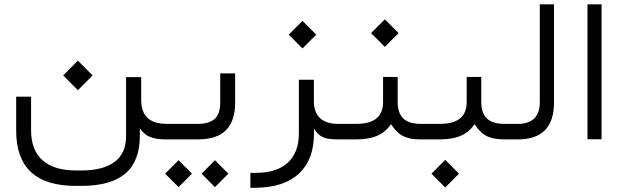

<svg xmlns="http://www.w3.org/2000/svg" viewBox="-20 -657 2933 905"><path d="M778.3 0C782.2 0 785.2 -3.4 787.6 -9.8C790 -16.1 791 -24.4 791 -34.7V-40C791 -50.3 790 -58.1 787.6 -64.5C785.2 -70.3 782.2 -73.2 778.3 -73.2H764.6C725.1 -73.2 695.8 -82.5 675.8 -101.1C655.8 -119.1 645.5 -147.9 645.5 -186.5V-293.5H574.2V-15.6C574.2 38.1 556.6 78.6 521 105.5C485.4 132.8 432.6 146.5 363.3 146.5H338.4C269 146.5 216.3 130.4 180.7 98.6C144.5 66.9 126.5 20 126.5 -42.5V-201.2H56.2V-42C56.2 45.9 79.6 111.3 126.5 154.3C172.9 197.8 243.7 219.2 338.4 219.2H363.3C456.5 219.2 525.9 199.7 571.3 160.6C616.7 121.6 639.2 62 639.2 -18.1V-29.8V-52.2C647.9 -40 656.7 -30.8 665.5 -23.9C673.8 -16.6 686 -11.2 702.1 -6.8C717.8 -2.4 737.3 0 760.3 0ZM277.8 -301.3 347.2 -231.9 416.5 -301.3 347.2 -371.1Z M930.2 161.6 993.2 225.1 1056.6 161.6 993.2 98.1ZM758.3 161.6 821.8 225.1 884.8 161.6 821.8 98.1ZM774.4 -73.2C772 -73.2 769.5 -71.8 767.6 -69.3C765.6 -66.4 764.2 -62.5 763.2 -57.6C762.2 -52.7 761.7 -46.9 761.7 -40V-34.7C761.7 -11.7 766.1 0 774.4 0H912.6C971.7 0 1016.1 -14.2 1044.9 -43C1073.7 -71.8 1088.4 -115.2 1088.4 -174.3V-311H1018.1V-174.8C1018.1 -138.2 1009.3 -111.8 992.2 -96.7C974.6 -81.1 947.8 -73.2 912.1 -73.2Z M1340.8 -493.7 1405.8 -428.7 1470.7 -493.7 1405.8 -558.6ZM1578.6 0C1583 0 1585.9 -3.4 1588.4 -9.8C1590.8 -16.1 1591.8 -24.4 1591.8 -34.7V-40C1591.8 -50.3 1590.8 -58.1 1588.4 -64.5C1585.9 -70.3 1583 -73.2 1579.1 -73.2H1571.8C1535.2 -73.2 1507.3 -82.5 1488.3 -100.6C1469.2 -118.7 1459.5 -145 1459.5 -179.7V-281.2H1388.7V-27.8C1388.7 32.2 1371.1 78.1 1336.4 109.9C1301.8 141.6 1252 157.7 1187 157.7H1160.2V228.5L1188 228C1276.9 226.6 1344.2 204.1 1390.6 159.7C1437 115.7 1460 53.2 1460 -28.3V-31.2V-50.3C1466.3 -40.5 1472.7 -32.7 1478 -27.3C1483.4 -22 1490.2 -16.6 1498.5 -12.2C1506.8 -7.8 1517.1 -4.4 1528.8 -2.9C1540 -1 1554.7 0 1571.8 0Z M1972.7 0C1977.1 0 1980 -3.4 1982.4 -9.8C1984.9 -16.1 1985.8 -24.4 1985.8 -34.7V-40C1985.8 -50.3 1984.9 -58.1 1982.4 -64.5C1980 -70.3 1977.1 -73.2 1973.1 -73.2H1962.9C1924.8 -73.2 1897.5 -82 1880.4 -99.1C1863.3 -116.2 1854.5 -141.6 1854.5 -175.8V-294.4H1785.6V-175.8C1785.6 -107.4 1744.1 -73.2 1660.6 -73.2H1575.2C1572.8 -73.2 1570.3 -71.8 1568.4 -69.3C1566.4 -66.4 1564.9 -62.5 1564 -57.6C1563 -52.7 1562.5 -46.9 1562.5 -40V-34.7C1562.5 -11.7 1566.9 0 1575.2 0H1658.2C1697.8 0 1730 -5.4 1754.9 -15.6C1779.8 -25.9 1800.3 -41.5 1816.9 -63.5L1823.2 -71.8L1829.1 -63C1834.5 -54.7 1840.8 -46.9 1847.2 -40.5C1853.5 -33.7 1860.4 -27.8 1868.2 -22.5C1876 -17.1 1884.8 -13.2 1894 -9.8C1903.3 -6.3 1913.6 -3.9 1925.3 -2.4C1936.5 -1 1949.2 0 1963.4 0ZM1729 -501 1793.9 -436 1858.9 -501 1793.9 -565.9Z M2366.7 0C2371.1 0 2374 -3.4 2376.5 -9.8C2378.9 -16.1 2379.9 -24.4 2379.9 -34.7V-40C2379.9 -50.3 2378.9 -58.1 2376.5 -64.5C2374 -70.3 2371.1 -73.2 2367.2 -73.2H2356.9C2318.8 -73.2 2291.5 -82 2274.4 -99.1C2257.3 -116.2 2248.5 -141.6 2248.5 -175.8V-294.4H2179.7V-175.8C2179.7 -107.4 2138.2 -73.2 2054.7 -73.2H1969.2C1966.8 -73.2 1964.4 -71.8 1962.4 -69.3C1960.4 -66.4 1959 -62.5 1958 -57.6C1957 -52.7 1956.5 -46.9 1956.5 -40V-34.7C1956.5 -11.7 1960.9 0 1969.2 0H2052.2C2091.8 0 2124 -5.4 2148.9 -15.6C2173.8 -25.9 2194.3 -41.5 2210.9 -63.5L2217.3 -71.8L2223.1 -63C2228.5 -54.7 2234.9 -46.9 2241.2 -40.5C2247.6 -33.7 2254.4 -27.8 2262.2 -22.5C2270 -17.1 2278.8 -13.2 2288.1 -9.8C2297.4 -6.3 2307.6 -3.9 2319.3 -2.4C2330.6 -1 2343.3 0 2357.4 0ZM2013.7 161.6 2078.6 226.6 2143.6 161.6 2078.6 96.7Z M2363.3 -73.2C2360.8 -73.2 2358.4 -71.8 2356.4 -69.3C2354.5 -66.4 2353 -62.5 2352.1 -57.6C2351.1 -52.7 2350.6 -46.9 2350.6 -40V-34.7C2350.6 -11.7 2355 0 2363.3 0H2421.9C2534.7 0 2591.3 -58.1 2591.3 -174.3V-636.7H2524.4V-173.8C2524.4 -141.1 2515.6 -116.2 2498.5 -99.1C2481 -82 2455.6 -73.2 2422.4 -73.2Z M2749 -636.7V-0.5H2815.4V-636.7Z"/></svg>

Font: Shabnam FD Light
Style: Regular
Weight: 300
Foundry: DejaVu fonts team - Redesigned by Saber Rastikerdar - Based on Vazir font
Version: Version 5.00;October 20, 2019;FontCreator 12.0.0.2547 64-bit